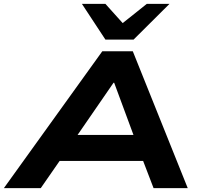

<svg xmlns="http://www.w3.org/2000/svg" viewBox="-58 -969 1027 989"><path d="M-38 0 469 -705H626L909 0H733L657 -198L727 -140H198L290 -199L152 0ZM527 -543 312 -231 277 -274H690L645 -232L530 -543ZM485 -765 364 -949H485L574 -850L698 -949H815L630 -765Z"/></svg>

Font: Nunito Sans 10pt Expanded ExtraBold
Style: Italic
Weight: 800
Width: 7
Italic angle: -9°
Designer: Vernon Adams
Foundry: Vernon Adams
Version: Version 3.101;gftools[0.9.27]